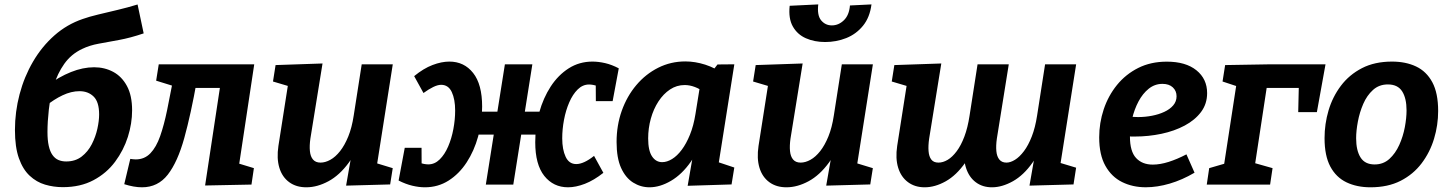

<svg xmlns="http://www.w3.org/2000/svg" viewBox="-20 -820 6437 853"><path d="M259.1 11.5Q218.1 11.5 180.1 0.2Q142.1 -11 111.8 -39.3Q81.5 -67.5 64 -116.9Q46.4 -166.3 46.4 -242.3Q46.4 -323.2 67 -401.2Q87.5 -479.1 126.7 -546.1Q165.8 -613.1 221.5 -662.4Q277.3 -711.7 347.6 -735.7Q376.2 -745.9 416.4 -755.5Q456.7 -765.1 502.4 -776Q548 -786.8 591.2 -800.1L618.3 -671.7Q558.8 -651.5 508.7 -642.4Q458.5 -633.2 418.1 -625.8Q377.6 -618.4 345.4 -602.8Q296.1 -579.6 265.5 -536.3Q235 -493.1 219 -439.7Q202.9 -386.3 196.9 -332.6Q190.9 -278.9 190.9 -233.7Q190.9 -197.1 196.6 -171.9Q202.3 -146.6 213.2 -131.3Q224.1 -115.9 239.4 -109.3Q254.6 -102.7 274.1 -102.7Q314.5 -102.7 342.6 -124.3Q370.6 -145.9 387.7 -179.1Q404.7 -212.3 412.6 -247.9Q420.4 -283.5 420.4 -311.5Q420.4 -367 396.1 -390.9Q371.8 -414.9 333.1 -414.9Q296.7 -414.9 258.1 -396.7Q219.6 -378.5 182.4 -348.2L189.2 -439.7Q242 -478.6 295.2 -499.9Q348.4 -521.2 398.1 -521.2Q444.6 -521.2 482.8 -500.8Q521 -480.4 543.9 -438.1Q566.9 -395.9 566.9 -329.6Q566.9 -271.5 548.1 -211.9Q529.2 -152.4 491.4 -101.5Q453.7 -50.6 395.5 -19.6Q337.4 11.5 259.1 11.5Z M532 -1.7 558.8 -114.1Q564.8 -113.1 571.1 -112.5Q577.5 -111.8 583.1 -111.8Q622 -111.8 648.1 -139Q674.3 -166.2 691.5 -215.2Q708.7 -264.2 722.4 -330.6Q736.1 -397.1 751 -475.7L779.5 -428.8L673.7 -461.6L685.3 -534.3H1109.5L1041.4 -83.1L1033 -95.8L1108 -73L1097.2 0L891.2 4.1L963 -469.8L977.9 -429.3H808.4L854.9 -463.6Q828.2 -313.3 798.7 -206.8Q769.2 -100.4 725.4 -44.1Q681.5 12.1 610.9 12.1Q593.1 12.1 573.1 8.6Q553.2 5 532 -1.7Z M1342.3 12.1Q1296.4 12.5 1265 -10.5Q1233.6 -33.5 1221.1 -74.7Q1208.6 -116 1216.9 -171.5L1262.1 -460.4L1273.2 -434L1192.8 -457.9L1204.3 -530.9L1412.9 -538L1359 -204.7Q1354.4 -172.8 1356.8 -148.8Q1359.1 -124.8 1370.6 -111.2Q1382.2 -97.6 1404 -97.6Q1425.1 -97.6 1447.7 -110.1Q1470.3 -122.6 1490.8 -148.5Q1511.2 -174.3 1527.3 -213.7Q1543.3 -253 1551.5 -307L1587 -534.3H1725L1652.8 -75.2L1636.2 -99.9L1724.8 -72.9L1713.3 -0.6L1517.6 4.7L1547.8 -168.2L1590.7 -242.1Q1570.9 -154 1529.8 -97.7Q1488.6 -41.4 1439.2 -14.8Q1389.8 11.8 1342.3 12.1Z M2503.6 12.1Q2438.6 12.1 2398.2 -38.4Q2357.9 -89 2357.9 -188Q2357.9 -256.6 2375.7 -320.6Q2393.5 -384.6 2426.6 -435.6Q2459.8 -486.6 2506.8 -516.5Q2553.8 -546.4 2612.4 -546.4Q2638.5 -546.4 2668.4 -539.6Q2698.2 -532.7 2729 -516.4L2701.8 -370.8H2627.2L2626.7 -452.2L2637.6 -435.7Q2626.4 -440.9 2615.5 -442.7Q2604.6 -444.6 2597.3 -444.6Q2568.7 -444.6 2546.5 -422.6Q2524.3 -400.7 2509 -365.2Q2493.6 -329.7 2485.7 -287.7Q2477.8 -245.8 2477.8 -205.5Q2477.8 -155.7 2493 -123.4Q2508.2 -91.1 2540 -91.1Q2573.5 -91.1 2619.2 -127.5L2660.6 -52.2Q2618.7 -19 2578.5 -3.4Q2538.2 12.1 2503.6 12.1ZM1867.6 12.1Q1841.4 12.1 1811.9 5.1Q1782.4 -1.9 1750.9 -17.9L1778.2 -163.5H1852.8L1853.2 -82.1L1842.4 -98.6Q1853.6 -93.3 1864.4 -91.5Q1875.3 -89.7 1882.6 -89.7Q1911.2 -89.7 1933.4 -111.7Q1955.7 -133.6 1971 -169.1Q1986.3 -204.6 1994.2 -246.7Q2002.1 -288.8 2002.1 -328.8Q2002.1 -378.9 1987.1 -411.1Q1972 -443.2 1939.9 -443.2Q1924.7 -443.2 1904.6 -433.4Q1884.6 -423.6 1861.4 -406.8L1820 -481.8Q1861.6 -516 1901.7 -531.2Q1941.7 -546.4 1976.3 -546.4Q2042.1 -546.4 2082 -495.8Q2122 -445.3 2122 -346.3Q2122 -277.7 2104.2 -213.7Q2086.5 -149.6 2053.3 -98.7Q2020.1 -47.7 1973.1 -17.8Q1926.1 12.1 1867.6 12.1ZM2138.4 0 2223.1 -534.3H2345.1L2260.4 0ZM2064 -222.1 2072.2 -324H2400.8L2393.3 -222.1Z M2865.5 12.1Q2826.5 12.1 2792.9 -8.9Q2759.4 -29.9 2739.3 -74Q2719.3 -118 2719.3 -189.1Q2719.3 -263.2 2742.3 -327.9Q2765.4 -392.6 2806.9 -441.8Q2848.5 -491.1 2904.3 -519.1Q2960.1 -547.1 3024.9 -547.1Q3067.8 -547.1 3113 -532.8Q3158.2 -518.5 3203 -486.4L3141.1 -499.1L3167.7 -533.6L3242.4 -534.3L3162.4 -28.5L3114.5 -118.4L3242.3 -75.7L3230.1 -0.6L3035.1 5.4L3065.3 -168.8L3106.1 -242.8Q3089.4 -159.4 3049.8 -102.4Q3010.2 -45.5 2961.1 -16.7Q2912 12.1 2865.5 12.1ZM2921.8 -99.6Q2943.2 -99.6 2965.8 -113.5Q2988.5 -127.4 3008.7 -154.5Q3029 -181.5 3045.2 -221.4Q3061.4 -261.2 3069.7 -313.2L3092 -451.7L3114.7 -406.3Q3090 -424.9 3067.1 -433.5Q3044.2 -442.2 3021.8 -442.2Q2986.3 -442.2 2956.7 -422.5Q2927.1 -402.8 2905.2 -369.2Q2883.3 -335.6 2871.5 -293.1Q2859.6 -250.6 2859.6 -205.1Q2859.6 -150.9 2876.8 -125.3Q2893.9 -99.6 2921.8 -99.6Z M3475.3 12.1Q3429.4 12.5 3398 -10.5Q3366.6 -33.5 3354.1 -74.7Q3341.6 -116 3349.9 -171.5L3395.1 -460.4L3406.2 -434L3325.8 -457.9L3337.3 -530.9L3545.9 -538L3492 -204.7Q3487.4 -172.8 3489.8 -148.8Q3492.1 -124.8 3503.6 -111.2Q3515.2 -97.6 3537 -97.6Q3558.1 -97.6 3580.7 -110.1Q3603.3 -122.6 3623.8 -148.5Q3644.2 -174.3 3660.3 -213.7Q3676.3 -253 3684.5 -307L3720 -534.3H3858L3785.8 -75.2L3769.2 -99.9L3857.8 -72.9L3846.3 -0.6L3650.6 4.7L3680.8 -168.2L3723.7 -242.1Q3703.9 -154 3662.8 -97.7Q3621.6 -41.4 3572.2 -14.8Q3522.8 11.8 3475.3 12.1ZM3645.7 -633.3Q3598.3 -633.3 3560.5 -650Q3522.6 -666.6 3502.4 -702.2Q3482.2 -737.7 3488.3 -794.3L3615.3 -800.4Q3609.6 -751.8 3628.2 -729.5Q3646.8 -707.2 3675.6 -707.2Q3705.6 -707.2 3729 -729.9Q3752.5 -752.5 3756.1 -795.7L3851.7 -800.4Q3844.4 -742.8 3814.1 -705.6Q3783.8 -668.4 3739.5 -650.8Q3695.2 -633.3 3645.7 -633.3Z M4087.9 12.1Q4044.7 12.1 4013.8 -10.8Q3982.9 -33.8 3970.3 -74.9Q3957.6 -116 3965.9 -171.5L4011.1 -460.4L4022.2 -434L3941.8 -457.9L3953.3 -530.9L4161.9 -538L4108 -204.7Q4103.4 -172.8 4105.3 -148.8Q4107.1 -124.8 4117.5 -111.2Q4127.8 -97.6 4149.3 -97.6Q4169.4 -97.6 4190.2 -109.9Q4211 -122.3 4230.2 -148Q4249.5 -173.7 4264.4 -213.1Q4279.3 -252.4 4287.5 -306.4L4323 -534.3H4461.7L4408.8 -204.7Q4404.2 -172.8 4406.5 -148.8Q4408.7 -124.8 4419.8 -111.2Q4430.9 -97.6 4451.4 -97.6Q4469 -97.6 4489.3 -110.1Q4509.6 -122.6 4529.1 -148.5Q4548.6 -174.3 4563.9 -213.7Q4579.3 -253 4587.6 -307L4623 -534.3H4761L4688.5 -74.2L4671.3 -102L4760.9 -75L4749.3 -0.6L4553.7 4.7L4583.9 -168.2L4626.7 -242.1Q4607.3 -154 4567.4 -97.7Q4527.6 -41.4 4480 -14.8Q4432.3 11.8 4388.2 12.1Q4345.7 12.5 4315.3 -10.2Q4285 -32.8 4271.7 -74.1Q4258.3 -115.3 4266.7 -171.5L4275.3 -227L4327.9 -242.1Q4308.2 -154 4268.5 -97.5Q4228.9 -41 4181.5 -14.5Q4134 12.1 4087.9 12.1Z M5070.5 12Q5012 12 4965.1 -11.2Q4918.2 -34.4 4890.8 -83.5Q4863.4 -132.5 4863.4 -209.7Q4863.4 -274.1 4883.5 -334.3Q4903.6 -394.5 4942.3 -442.3Q4981.1 -490.1 5036.8 -518.1Q5092.5 -546.1 5163.8 -546.1Q5247.8 -546.1 5295.3 -507.8Q5342.9 -469.4 5342.9 -406.3Q5342.9 -358.6 5316 -322.6Q5289 -286.6 5243.3 -262.2Q5197.7 -237.8 5140.1 -225.6Q5082.5 -213.4 5021.3 -213.4Q5010.3 -213.4 5001.5 -213.6Q4992.7 -213.8 4985.7 -214.4L4993.4 -302.5Q5003.7 -301.5 5014.4 -300.7Q5025.1 -299.9 5036 -299.9Q5067.1 -299.9 5097.5 -305.7Q5128 -311.5 5152.6 -323Q5177.3 -334.4 5192.2 -351.8Q5207.1 -369.3 5207.1 -392.2Q5207.1 -416.3 5190.5 -431.8Q5173.9 -447.4 5144.5 -447.4Q5110.3 -447.4 5083.4 -425.8Q5056.5 -404.2 5038 -369.2Q5019.5 -334.2 5009.8 -293.1Q5000 -252 5000 -212.9Q5000 -147.3 5027.3 -118Q5054.6 -88.7 5101.3 -88.7Q5133.8 -88.7 5171.8 -100.7Q5209.8 -112.7 5251 -134.3L5287 -52.8Q5232.3 -20.6 5176.8 -4.3Q5121.3 12 5070.5 12Z M5476.9 -470.6 5486.7 -433 5411.4 -457.9 5422.9 -530.9 5625.1 -534.3H5868.9L5830.5 -321.8H5747.6L5750.5 -447.9L5764.5 -429.3H5600.4L5609.8 -445.1L5546.1 -26.5L5497.5 -111.5L5633.6 -73L5622.7 0H5341.3L5352.1 -73L5432.8 -96.5L5415.9 -73.7Z M6164.5 -546.4Q6225.4 -546.4 6271.4 -524.6Q6317.4 -502.8 6343.4 -454.6Q6369.3 -406.4 6369.3 -326.9Q6369.3 -264.1 6351.1 -203.8Q6332.9 -143.4 6295.9 -94.5Q6259 -45.6 6202.5 -16.7Q6146 12.1 6068.6 12.1Q6008.4 12.1 5962.2 -9.9Q5916.1 -31.9 5890.3 -79.9Q5864.6 -127.9 5864.6 -206.4Q5864.6 -269.4 5882.4 -329.6Q5900.3 -389.9 5937.2 -438.9Q5974.2 -488 6030.7 -517.2Q6087.2 -546.4 6164.5 -546.4ZM6145.9 -444.9Q6106.9 -444.9 6079.8 -420.4Q6052.7 -395.9 6036.5 -358.4Q6020.3 -320.8 6012.6 -279.8Q6004.9 -238.8 6004.9 -206Q6004.9 -151.5 6024.5 -120.5Q6044 -89.4 6087 -89.4Q6125.6 -89.4 6152.6 -113.9Q6179.5 -138.3 6196.6 -176.2Q6213.6 -214.1 6221.3 -255.2Q6228.9 -296.2 6228.9 -329.3Q6228.9 -383.4 6209.4 -414.1Q6189.8 -444.9 6145.9 -444.9Z"/></svg>

Font: Bitter Thin
Style: Italic
Weight: 100
Italic angle: -9°
Designer: Sol Matas, and Bitter project Authors
Foundry: Sol Matas
Version: Version 2.002